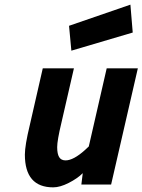

<svg xmlns="http://www.w3.org/2000/svg" viewBox="-20 -794 613 826"><path d="M209 12Q87 12 87 -129Q87 -168 108 -255L164 -500H298L244 -265Q226 -190 226 -161Q226 -132 234.5 -118Q243 -104 262 -104Q296 -104 346 -149L362 -164L439 -500H573L458 0H330L336 -49Q313 -26 275.5 -7Q238 12 209 12ZM287 -576 277 -683 541 -774 551 -654Z"/></svg>

Font: Titillium Web
Style: Bold Italic
Weight: 700
Italic angle: -13°
Version: Version 1.001;PS 57.000;hotconv 1.0.70;makeotf.lib2.5.55311